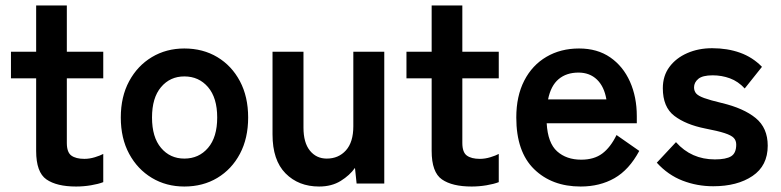

<svg xmlns="http://www.w3.org/2000/svg" viewBox="-20 -670 2851 701"><path d="M258 11Q187 11 149.5 -15Q112 -41 112 -119V-384H20V-481H112V-650H224V-481H357V-384H224V-148Q224 -114 240.5 -102Q257 -90 288 -90Q307 -90 326.5 -96Q346 -102 357 -108V-5Q339 2 312 6.5Q285 11 258 11Z M653 11Q587 11 534.5 -20.5Q482 -52 451.5 -108.5Q421 -165 421 -241Q421 -317 451.5 -373.5Q482 -430 534.5 -461.5Q587 -493 653 -493Q721 -493 773.5 -461.5Q826 -430 856 -373.5Q886 -317 886 -241Q886 -165 856 -108.5Q826 -52 773.5 -20.5Q721 11 653 11ZM653 -91Q706 -91 739.5 -130Q773 -169 773 -241Q773 -313 739.5 -352Q706 -391 653 -391Q601 -391 568 -352Q535 -313 535 -241Q535 -169 568 -130Q601 -91 653 -91Z M1145 11Q1070 11 1022.5 -37Q975 -85 975 -179V-481H1088V-204Q1088 -149 1111.5 -120Q1135 -91 1173 -91Q1216 -91 1243 -121Q1270 -151 1270 -209V-481H1383V0H1282L1276 -57Q1257 -30 1224 -9.5Q1191 11 1145 11Z M1702 11Q1631 11 1593.5 -15Q1556 -41 1556 -119V-384H1464V-481H1556V-650H1668V-481H1801V-384H1668V-148Q1668 -114 1684.5 -102Q1701 -90 1732 -90Q1751 -90 1770.5 -96Q1790 -102 1801 -108V-5Q1783 2 1756 6.5Q1729 11 1702 11Z M2100 11Q1995 11 1930 -52.5Q1865 -116 1865 -241Q1865 -319 1894 -375.5Q1923 -432 1975 -462.5Q2027 -493 2094 -493Q2161 -493 2208 -460.5Q2255 -428 2280 -372Q2305 -316 2305 -246V-220H1976Q1980 -148 2014 -117.5Q2048 -87 2102 -87Q2149 -87 2179 -109.5Q2209 -132 2231 -177L2314 -119Q2277 -50 2223.5 -19.5Q2170 11 2100 11ZM1981 -307H2194Q2186 -354 2159.5 -379.5Q2133 -405 2092 -405Q2048 -405 2019.5 -381Q1991 -357 1981 -307Z M2584 10Q2525 10 2472 -10.5Q2419 -31 2378 -76L2448 -151Q2504 -88 2590 -88Q2631 -88 2649.5 -99.5Q2668 -111 2668 -142Q2668 -157 2659 -166.5Q2650 -176 2625.5 -184Q2601 -192 2554 -201Q2484 -215 2442 -247Q2400 -279 2400 -348Q2400 -393 2424 -425.5Q2448 -458 2489 -476Q2530 -494 2580 -494Q2636 -494 2682 -477.5Q2728 -461 2762 -426L2699 -347Q2675 -373 2645 -384Q2615 -395 2582 -395Q2545 -395 2529.5 -382Q2514 -369 2514 -351Q2514 -338 2521.5 -329Q2529 -320 2551 -312Q2573 -304 2615 -294Q2695 -275 2739 -239Q2783 -203 2783 -138Q2783 -65 2727.5 -27.5Q2672 10 2584 10Z"/></svg>

Font: Zen Kaku Gothic New
Style: Bold
Weight: 700
Designer: Yoshimichi Ohira
Foundry: Positype
Version: Version 1.002